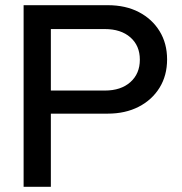

<svg xmlns="http://www.w3.org/2000/svg" viewBox="-20 -720 701 740"><path d="M71 0V-700H395Q464 -700 515 -673.5Q566 -647 595 -600Q624 -553 624 -491Q624 -429 595 -382Q566 -335 514.5 -308.5Q463 -282 395 -282H176V0ZM176 -371H384Q446 -371 482.5 -403.5Q519 -436 519 -490Q519 -544 482.5 -576Q446 -608 384 -608H176Z"/></svg>

Font: Red Hat Display SemiBold
Style: Regular
Weight: 600
Designer: Pentagram, MCKL
Foundry: Pentagram, MCKL
Version: Version 1.023